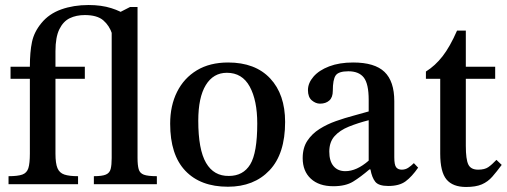

<svg xmlns="http://www.w3.org/2000/svg" viewBox="-20 -734 2021 765"><path d="M291 0H14V-32Q51 -32 69 -38.5Q87 -45 93 -64Q99 -83 99 -122V-420H22V-468H99Q99 -527 107.5 -567Q116 -607 145 -642Q175 -679 224 -696.5Q273 -714 333 -714Q384 -714 423.5 -701.5Q463 -689 482 -673V-598H427Q416 -632 391.5 -653Q367 -674 318 -674Q284 -674 258 -661.5Q232 -649 216.5 -617.5Q201 -586 201 -530V-468H318V-420H201V-122Q201 -83 209 -64Q217 -45 236.5 -38.5Q256 -32 291 -32Z M605 0H354V-32Q387 -32 402 -38.5Q417 -45 421 -61Q425 -77 425 -104V-685H457L498 -706H528V-104Q528 -76 532.5 -60Q537 -44 553 -38Q569 -32 605 -32Z M888 10Q779 10 718.5 -53.5Q658 -117 658 -241Q658 -313 685.5 -368Q713 -423 764.5 -454Q816 -485 889 -485Q997 -485 1056.5 -421.5Q1116 -358 1116 -248Q1116 -121 1054 -55.5Q992 10 888 10ZM892 -33Q949 -33 977 -79Q1005 -125 1005 -242Q1005 -334 975 -389Q945 -444 884 -444Q830 -444 800 -395Q770 -346 770 -253Q770 -138 801 -85Q832 -32 892 -33Z M1308 8Q1251 8 1218.5 -22Q1186 -52 1186 -104Q1186 -145 1204.5 -173Q1223 -201 1253 -220Q1283 -239 1318.5 -251.5Q1354 -264 1388 -273Q1422 -282 1449 -290V-336Q1449 -400 1429.5 -425Q1410 -450 1368 -450Q1329 -450 1317.5 -433.5Q1306 -417 1306 -372Q1306 -346 1292 -333.5Q1278 -321 1255 -321Q1238 -321 1222.5 -334Q1207 -347 1207 -375Q1207 -403 1229 -428.5Q1251 -454 1291.5 -469.5Q1332 -485 1387 -485Q1473 -485 1512 -447.5Q1551 -410 1551 -331V-107Q1551 -77 1558.5 -67.5Q1566 -58 1581 -58Q1595 -58 1606.5 -65.5Q1618 -73 1629 -84L1646 -66Q1621 -30 1596 -11.5Q1571 7 1527 7Q1489 7 1475.5 -9.5Q1462 -26 1456 -59H1452Q1417 -29 1387 -10.5Q1357 8 1308 8ZM1449 -94V-255Q1406 -244 1370 -229.5Q1334 -215 1313 -191.5Q1292 -168 1292 -130Q1292 -92 1309 -72Q1326 -52 1356 -52Q1401 -52 1449 -94Z M1958 -97 1979 -77Q1959 -50 1941.5 -30Q1924 -10 1900 0.5Q1876 11 1837 11Q1784 11 1759 -19Q1734 -49 1734 -122V-420H1677V-449Q1714 -472 1743.5 -510Q1773 -548 1801 -612H1836V-468H1953V-420H1836V-153Q1836 -99 1846 -78.5Q1856 -58 1885 -58Q1911 -58 1925.5 -68Q1940 -78 1958 -97Z"/></svg>

Font: STIX Two Text Medium
Style: Regular
Weight: 500
Designer: Ross Mills, John Hudson & Paul Hanslow, Tiro Typeworks Ltd; with prior portions MicroPress Inc., and Coen Hoffman.
Foundry: Tiro Typeworks Ltd
Version: Version 2.13 b171